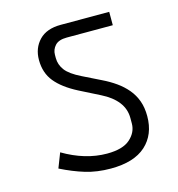

<svg xmlns="http://www.w3.org/2000/svg" viewBox="-101 -786 783 846"><g transform="rotate(-15 290.5 -363.5)"><path d="M302 -29Q239 -29 186.5 -45Q134 -61 78 -89L104 -156Q153 -127 203 -112Q253 -97 303 -97Q375 -97 408.5 -127Q442 -157 442 -197V-222Q442 -263 417 -295.5Q392 -328 344 -352L251 -399Q185 -433 152 -473.5Q119 -514 119 -573Q119 -627 153 -662.5Q187 -698 252 -698H473V-637H263Q226 -637 209.5 -619Q193 -601 193 -577V-562Q193 -532 212 -506.5Q231 -481 282 -456L365 -415Q398 -399 425.5 -379.5Q453 -360 473.5 -335.5Q494 -311 505 -280.5Q516 -250 516 -211Q516 -127 462 -78Q408 -29 302 -29Z"/></g></svg>

Font: IBM Plex Sans Devanagari
Style: Regular
Weight: 400
Designer: Mike Abbink, Paul van der Laan, Pieter van Rosmalen, Erin McLaughlin
Foundry: Bold Monday
Version: Version 1.1